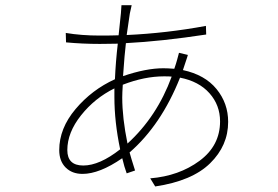

<svg xmlns="http://www.w3.org/2000/svg" viewBox="-20 -666 1040 717"><path d="M456.1 -129.9Q566.4 -230.5 621.1 -379.9Q612.3 -380.9 592.8 -380.9Q519.5 -380.9 438.5 -349.6Q436.5 -318.4 436.5 -301.8Q436.5 -225.6 456.1 -129.9ZM291 -47.9Q351.6 -47.9 428.7 -108.4Q407.2 -210.9 407.2 -303.7V-335.9Q334 -299.8 282.7 -235.4Q231.4 -170.9 231.4 -105.5Q231.4 -47.9 291 -47.9ZM648.4 -468.8 681.6 -460.9Q680.7 -458 678.7 -451.2Q676.8 -444.3 674.8 -439.5L663.1 -404.3Q745.1 -386.7 788.6 -333.5Q832 -280.3 832 -210.9Q832 -122.1 764.6 -56.2Q697.3 9.8 559.6 30.3L541 0Q648.4 -8.8 725.1 -65.4Q801.8 -122.1 801.8 -212.9Q801.8 -273.4 762.2 -317.9Q722.7 -362.3 652.3 -376Q582 -199.2 463.9 -96.7Q468.8 -78.1 484.4 -29.3L453.1 -18.6Q444.3 -42 436.5 -75.2Q351.6 -16.6 288.1 -16.6Q249 -16.6 225.1 -40.5Q201.2 -64.5 201.2 -105.5Q201.2 -186.5 262.2 -258.8Q323.2 -331.1 409.2 -370.1Q412.1 -436.5 419.9 -502.9Q408.2 -502.9 385.7 -502.4Q363.3 -502 352.5 -502Q287.1 -502 226.6 -507.8L225.6 -543Q284.2 -533.2 352.5 -533.2Q398.4 -533.2 422.9 -534.2Q426.8 -568.4 431.6 -617.2Q433.6 -640.6 433.6 -646.5H471.7Q470.7 -642.6 464.8 -615.2Q456.1 -558.6 453.1 -535.2Q601.6 -542 749 -569.3L750 -537.1Q583 -511.7 450.2 -504.9Q445.3 -465.8 439.5 -381.8Q525.4 -411.1 589.8 -411.1Q605.5 -411.1 630.9 -409.2Q637.7 -428.7 641.6 -443.4Q647.5 -464.8 648.4 -468.8Z"/></svg>

Font: GenEi Gothic M ExtraLight
Style: Regular
Weight: 200
Designer: o_tamon (Modified); [Source Han Sans]
Ryoko NISHIZUKA  (kana & ideographs); Paul D. Hunt (Latin, Greek & Cyrillic); Wenl
Version: Version 1.1a;Original Version 1.004